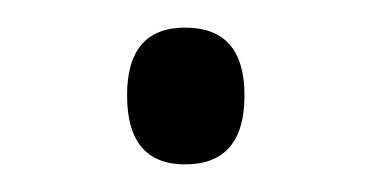

<svg xmlns="http://www.w3.org/2000/svg" viewBox="-20 -406 269 139"><path d="M72 -337Q72 -386 114 -386Q157 -386 157 -337Q157 -287 114 -287Q72 -287 72 -337Z"/></svg>

Font: Noto Sans Arabic SemCond Light
Style: Regular
Weight: 300
Width: 4
Designer: Monotype Design Team, Nadine Chahine, Nizar Qandah and Khaled Hosny
Foundry: Monotype Imaging Inc.
Version: Version 2.012; ttfautohint (v1.8.4.7-5d5b)